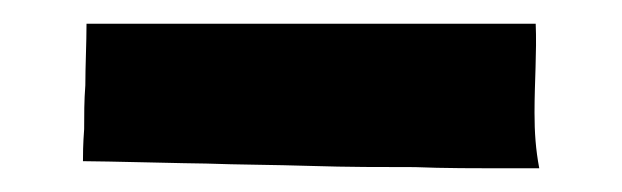

<svg xmlns="http://www.w3.org/2000/svg" viewBox="-20 -706 525 162"><path d="M435 -564C432 -580 431 -594 431 -611C431 -637 433 -662 432 -686H317H229H144H53C53 -670 52 -650 52 -634C51 -621 51 -609 51 -597C50 -584 50 -575 50 -570C67 -570 142 -568 154 -568C181 -567 211 -567 242 -566C273 -565 303 -565 330 -565C356 -564 372 -564 435 -564Z"/></svg>

Font: Londrina Solid CC
Style: CC
Weight: 400
Designer: Marcelo Magalhaes
Foundry: Tipos Pereira
Version: Version 1.003;FEAKit 1.0